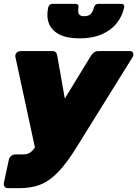

<svg xmlns="http://www.w3.org/2000/svg" viewBox="-28 -785 712 996"><path d="M13 191Q2 191 -4 183Q-10 175 -8 164L18 43Q20 32 30 24Q40 16 51 16H93Q108 16 119 11.5Q130 7 140 -3.5Q150 -14 161 -33L444 -496Q451 -507 460 -513.5Q469 -520 484 -520H645Q655 -520 659.5 -515Q664 -510 664 -502Q664 -494 660 -489L371 -24Q334 36 300.5 77Q267 118 233 143.5Q199 169 160 180Q121 191 72 191ZM156 -7 52 -489Q49 -502 58 -511Q61 -515 67.5 -517.5Q74 -520 82 -520H243Q258 -520 263 -512Q268 -504 269 -496L329 -156ZM385 -586Q318 -586 278.5 -607Q239 -628 225.5 -664Q212 -700 222 -746Q224 -754 229.5 -759.5Q235 -765 245 -765H364Q373 -765 377 -759.5Q381 -754 379 -746Q377 -734 378 -723.5Q379 -713 386 -707Q393 -701 409 -701Q433 -701 444 -714Q455 -727 459 -746Q461 -754 467 -759.5Q473 -765 482 -765H601Q610 -765 614 -759.5Q618 -754 616 -746Q606 -700 577 -664Q548 -628 500 -607Q452 -586 385 -586Z"/></svg>

Font: Rubik Black
Style: Italic
Weight: 900
Italic angle: -12°
Designer: Hubert and Fischer
Foundry: Hubert and Fischer
Version: Version 2.300;gftools[0.9.30]